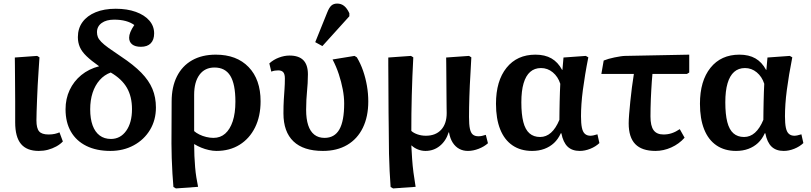

<svg xmlns="http://www.w3.org/2000/svg" viewBox="-20 -831 4538 1075"><path d="M197 14Q130 14 97.5 -25Q65 -64 65 -146Q65 -168 65 -198Q65 -228 65 -263.5Q65 -299 64.5 -335Q64 -371 64 -405Q64 -439 63.5 -466Q63 -493 63 -509L188 -518L201 -510Q199 -474 196 -434Q193 -394 191 -353.5Q189 -313 187.5 -275Q186 -237 185 -206.5Q184 -176 184 -157Q184 -113 199 -95.5Q214 -78 252 -78Q272 -78 287 -81.5Q302 -85 313 -90L332 -39Q317 -23 295 -11Q273 1 248.5 7.5Q224 14 197 14Z M598 14Q520 14 463.5 -14Q407 -42 377 -94Q347 -146 347 -219Q347 -278 370 -327Q393 -376 435 -410.5Q477 -445 535 -460Q491 -491 464.5 -516.5Q438 -542 427 -567.5Q416 -593 416 -623Q416 -672 442 -707.5Q468 -743 515.5 -762.5Q563 -782 628 -782Q692 -782 740.5 -764.5Q789 -747 816 -716Q843 -685 843 -644Q843 -608 824 -588.5Q805 -569 769 -569Q737 -569 720 -582.5Q703 -596 703 -620Q703 -634 710 -651.5Q717 -669 732 -691Q711 -706 683 -713.5Q655 -721 619 -721Q575 -721 549 -702Q523 -683 523 -651Q523 -636 528 -623.5Q533 -611 547 -596.5Q561 -582 588 -562.5Q615 -543 657 -515Q728 -468 771 -424Q814 -380 833.5 -333Q853 -286 853 -229Q853 -159 820 -104Q787 -49 729 -17.5Q671 14 598 14ZM601 -53Q654 -53 686.5 -98.5Q719 -144 719 -220Q719 -290 690.5 -339.5Q662 -389 600 -425Q564 -412 538 -382.5Q512 -353 498.5 -311.5Q485 -270 485 -219Q485 -166 498.5 -129Q512 -92 538 -72.5Q564 -53 601 -53Z M965 224 951 216Q948 184 945.5 141Q943 98 941.5 54Q940 10 940 -27L941 -263Q941 -344 970.5 -403Q1000 -462 1055.5 -493.5Q1111 -525 1188 -525Q1305 -525 1372 -455.5Q1439 -386 1439 -264Q1439 -180 1408 -117.5Q1377 -55 1321.5 -20.5Q1266 14 1192 14Q1172 14 1149.5 9Q1127 4 1106.5 -4.5Q1086 -13 1068 -24H1067Q1067 10 1068.5 42.5Q1070 75 1072.5 105Q1075 135 1079.5 163Q1084 191 1089 215ZM1175 -59Q1214 -59 1241 -83Q1268 -107 1283 -152Q1298 -197 1298 -262Q1298 -360 1269.5 -406.5Q1241 -453 1181 -453Q1127 -453 1097 -412.5Q1067 -372 1067 -300V-97Q1078 -87 1096 -78Q1114 -69 1135 -64Q1156 -59 1175 -59Z M1788 14Q1679 14 1623 -39.5Q1567 -93 1567 -196Q1567 -241 1569 -273Q1571 -305 1573 -332.5Q1575 -360 1575 -392Q1575 -416 1566 -426.5Q1557 -437 1538 -437Q1528 -437 1518.5 -435.5Q1509 -434 1499 -430L1488 -476Q1511 -497 1541.5 -508.5Q1572 -520 1601 -520Q1653 -520 1678.5 -494Q1704 -468 1704 -415Q1704 -388 1702.5 -365Q1701 -342 1699 -319.5Q1697 -297 1695.5 -272.5Q1694 -248 1694 -217Q1694 -165 1705.5 -130Q1717 -95 1740 -77Q1763 -59 1797 -59Q1853 -59 1880 -106Q1907 -153 1907 -252Q1907 -289 1899 -331Q1891 -373 1877 -415.5Q1863 -458 1842 -498L1965 -518L1978 -510Q1999 -475 2013 -434.5Q2027 -394 2034.5 -350.5Q2042 -307 2042 -263Q2042 -178 2011.5 -115.5Q1981 -53 1924 -19.5Q1867 14 1788 14ZM1785 -573 1745 -595 1812 -761Q1823 -789 1835.5 -800Q1848 -811 1868 -811Q1890 -811 1906.5 -798Q1923 -785 1936 -757V-740Z M2181 224 2167 216Q2164 174 2161.5 126.5Q2159 79 2158 29.5Q2157 -20 2157 -64Q2157 -81 2156.5 -117Q2156 -153 2155.5 -199.5Q2155 -246 2155 -295.5Q2155 -345 2154.5 -389.5Q2154 -434 2154 -466Q2154 -498 2154 -509L2281 -518L2294 -510Q2291 -457 2289 -403.5Q2287 -350 2285.5 -297.5Q2284 -245 2283.5 -194.5Q2283 -144 2283 -98Q2296 -86 2318 -78.5Q2340 -71 2364 -71Q2419 -71 2450 -104.5Q2481 -138 2481 -198Q2481 -206 2480.5 -229Q2480 -252 2480 -283Q2480 -314 2479.5 -348.5Q2479 -383 2479 -415.5Q2479 -448 2478.5 -472.5Q2478 -497 2478 -509L2606 -518L2619 -510Q2617 -465 2614.5 -426.5Q2612 -388 2610.5 -354Q2609 -320 2608 -289.5Q2607 -259 2606.5 -231Q2606 -203 2606 -176Q2606 -133 2611 -110Q2616 -87 2627.5 -77.5Q2639 -68 2659 -68Q2668 -68 2678 -70Q2688 -72 2700 -76L2712 -29Q2691 -10 2660 2Q2629 14 2600 14Q2573 14 2551.5 2.5Q2530 -9 2515 -32Q2500 -55 2494 -90H2492Q2477 -42 2442.5 -14Q2408 14 2362 14Q2341 14 2320.5 6Q2300 -2 2285 -16H2283Q2285 22 2287.5 59.5Q2290 97 2295 135Q2300 173 2307 215Z M2959 14Q2895 14 2849.5 -17Q2804 -48 2780.5 -107Q2757 -166 2757 -250Q2757 -378 2816 -451.5Q2875 -525 2978 -525Q3031 -525 3067.5 -504Q3104 -483 3127 -440H3129L3135 -509L3260 -518L3274 -510Q3264 -460 3256.5 -414.5Q3249 -369 3243.5 -327.5Q3238 -286 3235.5 -249Q3233 -212 3233 -180Q3233 -140 3238 -116Q3243 -92 3255 -81.5Q3267 -71 3286 -71Q3293 -71 3302.5 -73Q3312 -75 3325 -79L3336 -30Q3315 -10 3285 2Q3255 14 3226 14Q3183 14 3158 -10Q3133 -34 3123 -85H3120Q3105 -52 3082 -30.5Q3059 -9 3028 2.5Q2997 14 2959 14ZM3004 -64Q3038 -64 3065 -88Q3092 -112 3112 -160Q3112 -182 3112.5 -208Q3113 -234 3113.5 -262Q3114 -290 3115 -315.5Q3116 -341 3117 -362Q3104 -402 3075 -426Q3046 -450 3009 -450Q2973 -450 2948.5 -428.5Q2924 -407 2911.5 -364.5Q2899 -322 2899 -258Q2899 -191 2910 -148Q2921 -105 2944.5 -84.5Q2968 -64 3004 -64Z M3650 14Q3574 14 3537 -24Q3500 -62 3500 -140Q3500 -160 3502.5 -192Q3505 -224 3509 -262.5Q3513 -301 3518 -341Q3523 -381 3529 -417H3347L3360 -492Q3372 -497 3387.5 -501.5Q3403 -506 3420.5 -509.5Q3438 -513 3454 -515.5Q3470 -518 3481 -518L3839 -525V-425L3826 -417H3633Q3631 -398 3629.5 -375Q3628 -352 3626.5 -327Q3625 -302 3624 -276.5Q3623 -251 3622.5 -226Q3622 -201 3622 -179Q3622 -126 3639.5 -102Q3657 -78 3695 -78Q3720 -78 3742 -85.5Q3764 -93 3786 -108L3813 -60Q3782 -25 3738.5 -5.5Q3695 14 3650 14Z M4101 14Q4037 14 3991.5 -17Q3946 -48 3922.5 -107Q3899 -166 3899 -250Q3899 -378 3958 -451.5Q4017 -525 4120 -525Q4173 -525 4209.5 -504Q4246 -483 4269 -440H4271L4277 -509L4402 -518L4416 -510Q4406 -460 4398.5 -414.5Q4391 -369 4385.5 -327.5Q4380 -286 4377.5 -249Q4375 -212 4375 -180Q4375 -140 4380 -116Q4385 -92 4397 -81.5Q4409 -71 4428 -71Q4435 -71 4444.5 -73Q4454 -75 4467 -79L4478 -30Q4457 -10 4427 2Q4397 14 4368 14Q4325 14 4300 -10Q4275 -34 4265 -85H4262Q4247 -52 4224 -30.5Q4201 -9 4170 2.5Q4139 14 4101 14ZM4146 -64Q4180 -64 4207 -88Q4234 -112 4254 -160Q4254 -182 4254.5 -208Q4255 -234 4255.5 -262Q4256 -290 4257 -315.5Q4258 -341 4259 -362Q4246 -402 4217 -426Q4188 -450 4151 -450Q4115 -450 4090.5 -428.5Q4066 -407 4053.5 -364.5Q4041 -322 4041 -258Q4041 -191 4052 -148Q4063 -105 4086.5 -84.5Q4110 -64 4146 -64Z"/></svg>

Font: Literata 18pt SemiBold
Style: Regular
Weight: 600
Designer: Latin by Veronika Burian and Jose Scaglione. Greek by Irene Vlachou. Cyrillic by Vera Evstafieva.
Foundry: TypeTogether
Version: Version 3.103;gftools[0.9.29]